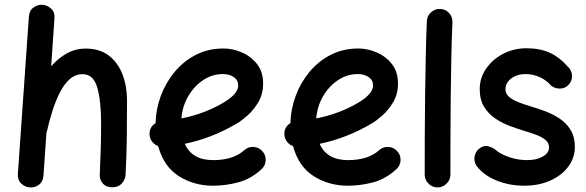

<svg xmlns="http://www.w3.org/2000/svg" viewBox="-20 -753 2529 828"><path d="M107.4 55.2Q86.9 53.2 71 38.1Q55.2 22.9 57.1 -3.9L104.5 -680.7Q106.4 -708 124.8 -720.9Q143.1 -733.9 164.1 -732.4Q184.6 -730.5 200.9 -715.3Q217.3 -700.2 214.8 -672.9L200.7 -467.3Q230.5 -501.5 267.8 -522.5Q305.2 -543.5 350.1 -543.5Q410.2 -543.5 449.5 -513.2Q488.8 -482.9 508.3 -431.9Q527.8 -380.9 527.8 -319.3Q527.8 -241.7 526.9 -161.6Q525.9 -81.5 521.5 0.5Q520.5 21 505.6 37.8Q490.7 54.7 464.8 54.7Q438 54.7 423.6 38.3Q409.2 22 410.2 0.5Q413.1 -61.5 414.6 -115.5Q416 -169.4 416 -220.7Q416 -318.4 399.4 -375.7Q382.8 -433.1 336.4 -433.1Q305.2 -433.1 281 -411.9Q256.8 -390.6 238.5 -354.7Q220.2 -318.8 206.3 -275.1Q192.4 -231.4 182.1 -186Q181.6 -182.6 180.2 -179.7L167.5 3.9Q165.5 31.2 147.2 44.2Q128.9 57.1 107.4 55.2Z M1107.4 -22.9Q1061 19.5 1006.3 33.7Q951.7 47.9 898.9 47.9Q816.4 47.9 751.2 6.6Q686 -34.7 662.1 -123Q647 -128.4 636.5 -141.6Q626 -154.8 625 -171.9Q623 -204.6 650.9 -222.2Q652.3 -281.7 673.3 -338.9Q694.3 -396 732.7 -442.4Q771 -488.8 824.5 -516.4Q877.9 -543.9 944.3 -543.9Q982.9 -543.9 1022.2 -527.3Q1061.5 -510.7 1088.1 -477.3Q1114.7 -443.8 1114.7 -393.1Q1114.7 -348.1 1094.7 -313.7Q1074.7 -279.3 1048.6 -256.1Q1022.5 -232.9 1004.4 -222.2Q895.5 -157.2 776.9 -132.8Q808.1 -62.5 898.9 -62.5Q985.8 -62.5 1033.2 -105Q1050.3 -120.6 1073.2 -119.4Q1096.2 -118.2 1111.3 -101.1Q1127 -84.5 1125.7 -61.3Q1124.5 -38.1 1107.4 -22.9ZM941.4 -433.6Q896 -433.6 856.9 -408Q817.9 -382.3 792.2 -338.9Q766.6 -295.4 762.2 -242.2Q811.5 -252 857.2 -269Q902.8 -286.1 943.4 -310.1Q1007.3 -348.1 1007.3 -384.3Q1007.3 -407.2 988.5 -420.4Q969.7 -433.6 941.4 -433.6Z M1689 -22.9Q1642.6 19.5 1587.9 33.7Q1533.2 47.9 1480.5 47.9Q1397.9 47.9 1332.8 6.6Q1267.6 -34.7 1243.7 -123Q1228.5 -128.4 1218 -141.6Q1207.5 -154.8 1206.5 -171.9Q1204.6 -204.6 1232.4 -222.2Q1233.9 -281.7 1254.9 -338.9Q1275.9 -396 1314.2 -442.4Q1352.5 -488.8 1406 -516.4Q1459.5 -543.9 1525.9 -543.9Q1564.5 -543.9 1603.8 -527.3Q1643.1 -510.7 1669.7 -477.3Q1696.3 -443.8 1696.3 -393.1Q1696.3 -348.1 1676.3 -313.7Q1656.2 -279.3 1630.1 -256.1Q1604 -232.9 1585.9 -222.2Q1477.1 -157.2 1358.4 -132.8Q1389.6 -62.5 1480.5 -62.5Q1567.4 -62.5 1614.7 -105Q1631.8 -120.6 1654.8 -119.4Q1677.7 -118.2 1692.9 -101.1Q1708.5 -84.5 1707.3 -61.3Q1706.1 -38.1 1689 -22.9ZM1522.9 -433.6Q1477.5 -433.6 1438.5 -408Q1399.4 -382.3 1373.8 -338.9Q1348.1 -295.4 1343.8 -242.2Q1393.1 -252 1438.7 -269Q1484.4 -286.1 1524.9 -310.1Q1588.9 -348.1 1588.9 -384.3Q1588.9 -407.2 1570.1 -420.4Q1551.3 -433.6 1522.9 -433.6Z M1878.4 -714.4Q1901.4 -713.9 1916.7 -696.8Q1932.1 -679.7 1931.2 -656.7Q1928.2 -594.7 1926.5 -512Q1924.8 -429.2 1923.8 -338.4Q1922.9 -247.6 1922.6 -159.7Q1922.4 -71.8 1922.4 0Q1922.4 22.5 1906 38.8Q1889.6 55.2 1866.7 55.2Q1844.2 55.2 1827.9 38.8Q1811.5 22.5 1811.5 0Q1811.5 -72.3 1811.8 -160.2Q1812 -248 1813.2 -339.4Q1814.5 -430.7 1816.2 -514.4Q1817.9 -598.1 1820.8 -661.6Q1821.8 -684.6 1838.9 -700Q1856 -715.3 1878.4 -714.4Z M2434.6 -390.1Q2420.4 -373 2398.9 -371.1Q2377.4 -369.1 2357.4 -382.8Q2336.9 -407.2 2307.6 -420.4Q2278.3 -433.6 2246.6 -433.6Q2209.5 -433.6 2184.6 -414.6Q2159.7 -395.5 2159.7 -368.7Q2159.7 -348.6 2175.3 -335.2Q2190.9 -321.8 2215.8 -312.3Q2240.7 -302.7 2268.1 -294.4Q2298.3 -285.6 2331.5 -273.2Q2364.7 -260.7 2393.6 -241.5Q2422.4 -222.2 2440.7 -192.6Q2459 -163.1 2459 -119.6Q2459 -71.8 2430.2 -33.7Q2401.4 4.4 2352.1 26.1Q2302.7 47.9 2241.2 47.9Q2176.3 47.9 2120.6 25.1Q2064.9 2.4 2034.7 -38.1Q2022.5 -57.1 2027.1 -79.8Q2031.7 -102.5 2050.3 -114.7Q2068.8 -127.4 2085.9 -122.3Q2103 -117.2 2114.7 -108.9Q2135.7 -89.4 2174.1 -75.9Q2212.4 -62.5 2253.9 -62.5Q2293 -62.5 2320.3 -77.6Q2347.7 -92.8 2347.7 -117.2Q2347.7 -136.7 2332.5 -149.4Q2317.4 -162.1 2293.5 -171.1Q2269.5 -180.2 2242.7 -188Q2212.4 -197.3 2178.7 -209.7Q2145 -222.2 2115.5 -242.2Q2085.9 -262.2 2067.4 -292.7Q2048.8 -323.2 2048.8 -368.7Q2048.8 -417 2076.4 -457Q2104 -497.1 2149.9 -521Q2195.8 -544.9 2250.5 -544.9Q2309.6 -544.9 2352.3 -524.9Q2395 -504.9 2426.8 -467.3Q2444.3 -452.6 2446.5 -429.9Q2448.7 -407.2 2434.6 -390.1Z"/></svg>

Font: Mikhak-FD SemiBold
Style: Regular
Weight: 600
Designer: Amin Abedi
Version: Version 3.2